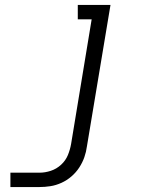

<svg xmlns="http://www.w3.org/2000/svg" viewBox="-20 -540 640 775"><path d="M139 215H22V157H140Q162 157 185 149.5Q208 142 226.5 125Q245 108 254 86Q263 64 267 41L350 -462H294V-520H426L331 50Q328 73 320.5 94.5Q313 116 300 136Q287 156 268.5 172Q250 188 228 198Q206 208 183.5 211.5Q161 215 139 215Z"/></svg>

Font: Iosevka HT Light Extended
Style: Italic
Weight: 300
Width: 7
Italic angle: -9°
Monospace: yes
Designer: Belleve Invis
Foundry: Belleve Invis
Version: Version 32.3.0; ttfautohint (v1.8.4)